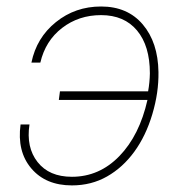

<svg xmlns="http://www.w3.org/2000/svg" viewBox="-20 -558 561 588"><path d="M289.6 -511.7Q221.2 -511.7 170.2 -472.4Q119.1 -433.1 103.5 -366.2H76.2Q91.8 -442.4 151.1 -490.2Q210.4 -538.1 289.6 -538.1Q370.6 -538.1 417.2 -483.2Q463.9 -428.2 465.3 -337.4Q466.3 -274.4 446.5 -208.3Q426.8 -142.1 391.4 -93.5Q356 -44.9 307.9 -17.6Q259.8 9.8 200.2 9.8Q120.1 9.8 75.9 -42.2Q31.7 -94.2 43 -176.8H70.3Q59.6 -106.9 95 -61.8Q130.4 -16.6 200.2 -16.6Q284.2 -16.6 345.7 -80.1Q407.2 -143.6 431.6 -252H160.2L163.6 -278.3H433.6Q438.5 -305.7 439 -333.5Q439 -417.5 399.7 -464.6Q360.4 -511.7 289.6 -511.7Z"/></svg>

Font: Roboto Thin
Style: Italic
Weight: 250
Italic angle: -12°
Designer: Google
Version: Version 2.134; 2016